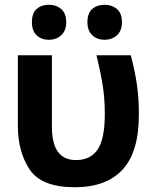

<svg xmlns="http://www.w3.org/2000/svg" viewBox="-20 -777 640 806"><path d="M258 -684Q258 -721 237 -739Q216 -757 185 -757Q154 -757 134 -739.5Q114 -722 114 -684Q114 -647 134 -628.5Q154 -610 185 -610Q216 -610 237 -629Q258 -648 258 -684ZM492 -684Q492 -721 471 -739Q450 -757 419 -757Q388 -757 367.5 -739.5Q347 -722 347 -684Q347 -648 367.5 -629Q388 -610 419 -610Q450 -610 471 -629Q492 -648 492 -684ZM563 -296Q563 -366 554.5 -423.5Q546 -481 529 -545H385Q401 -480 410.5 -422.5Q420 -365 420 -300Q420 -194 390 -149.5Q360 -105 299 -105Q198 -105 198 -244V-545H55V-248Q55 -140 104.5 -65.5Q154 9 294 9Q426 9 494.5 -65Q563 -139 563 -296Z"/></svg>

Font: Noto Sans Mono UI
Style: Bold
Weight: 700
Designer: Monotype Design team
Foundry: Monotype Imaging Inc.
Version: 1.000